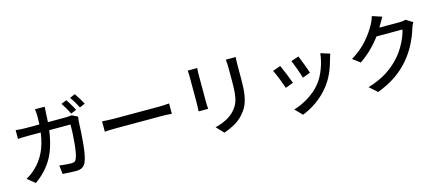

<svg xmlns="http://www.w3.org/2000/svg" viewBox="-58 -1489 5116 2228"><g transform="rotate(-15 2500.0 -375.0)"><path d="M841 -654 775 -626Q732 -712 695 -764L760 -791Q778 -765 801.5 -725Q825 -685 841 -654ZM956 -697 891 -669Q874 -703 851.5 -741Q829 -779 809 -806L873 -833Q892 -806 916.5 -766Q941 -726 956 -697ZM836 -521Q832 -391 818.5 -245.5Q805 -100 776 -36Q760 -1 732.5 15.5Q705 32 660 32Q608 32 518 26L497 25L485 -80Q572 -68 630 -68Q653 -68 666 -75.5Q679 -83 687 -102Q710 -149 722 -276Q734 -403 734 -506H478Q451 -304 377 -176Q303 -48 170 46L78 -29Q140 -62 193 -113Q267 -183 312.5 -278Q358 -373 376 -506H224Q153 -506 102 -502V-607Q169 -600 224 -600H385Q388 -645 388 -696Q388 -716 386 -741Q384 -766 381 -783H498Q495 -748 493 -698Q492 -660 488 -600H704Q733 -600 773 -606L843 -572Q838 -541 836 -521Z M1246 -440H1790Q1827 -440 1902 -446V-322L1879 -323Q1831 -327 1790 -327H1246Q1154 -327 1097 -322V-446Q1196 -440 1246 -440Z M2784 -674V-496Q2784 -384 2772 -311.5Q2760 -239 2737 -191Q2714 -143 2674 -98Q2630 -46 2565.5 -10Q2501 26 2435 48L2352 -39Q2428 -58 2488 -89Q2548 -120 2592 -169Q2627 -209 2644.5 -252Q2662 -295 2668.5 -352Q2675 -409 2675 -502V-674Q2675 -714 2669 -766H2788Q2784 -714 2784 -674ZM2320 -684V-349Q2320 -308 2324 -268H2209Q2213 -336 2213 -349V-684Q2213 -730 2209 -758H2324Q2320 -716 2320 -684Z M3573 -367 3479 -333Q3470 -369 3443 -443.5Q3416 -518 3399 -553L3493 -584Q3507 -551 3535.5 -475Q3564 -399 3573 -367ZM3839 -461Q3793 -278 3699 -159Q3633 -75 3546.5 -13Q3460 49 3370 83L3287 -2Q3376 -27 3465.5 -83Q3555 -139 3615 -213Q3667 -277 3702 -368.5Q3737 -460 3748 -555L3858 -520Q3844 -481 3839 -461ZM3352 -305 3257 -270Q3243 -315 3212 -393Q3181 -471 3166 -498L3260 -532Q3276 -499 3306.5 -424Q3337 -349 3352 -305Z M4501 -689 4487 -664H4727Q4775 -664 4802 -674L4884 -624Q4869 -600 4856 -563Q4833 -482 4788 -391Q4743 -300 4680 -223Q4608 -134 4512 -66Q4416 2 4280 54L4187 -29Q4324 -70 4420 -132.5Q4516 -195 4588 -279Q4641 -340 4683.5 -424Q4726 -508 4740 -574H4428Q4316 -424 4174 -329L4086 -395Q4202 -465 4278 -552Q4354 -639 4400 -726Q4409 -741 4420 -767.5Q4431 -794 4437 -816L4553 -778Q4536 -752 4501 -689Z"/></g></svg>

Font: Sinter Medium
Style: Regular
Weight: 500
Foundry: Adobe & rsms
Version: Version 1.000